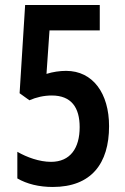

<svg xmlns="http://www.w3.org/2000/svg" viewBox="-20 -734 497 764"><path d="M243 -452C218 -452 190 -448 165 -440L177 -613H377V-714H80L58 -363L97 -335C124 -347 155 -354 186 -354C264 -354 297 -306 297 -228C297 -145 260 -90 183 -90C137 -90 87 -108 49 -130V-24C87 -2 135 10 190 10C343 10 414 -83 414 -232C414 -362 350 -452 243 -452Z"/></svg>

Font: Noto Sans Hebrew ExtraCondensed SemiBold
Style: Regular
Weight: 600
Width: 2
Designer: Ben Nathan
Foundry: Google LLC
Version: Version 3.001